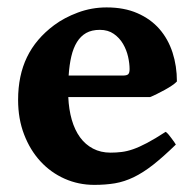

<svg xmlns="http://www.w3.org/2000/svg" viewBox="-20 -489 531 523"><path d="M252 -407.7Q230 -407.7 214.8 -399.2Q199.7 -390.6 189.7 -374.5Q179.7 -358.4 174.3 -335.4Q168.9 -312.5 167 -283.2H314.5Q325.7 -283.2 329.3 -286.9Q333 -290.5 333 -300.8Q333 -315.9 328.9 -334.5Q324.7 -353 315.2 -369.4Q305.7 -385.7 290 -396.7Q274.4 -407.7 252 -407.7ZM461.9 -267.1Q457.5 -262.2 448.5 -256.1Q439.5 -250 428.7 -244.1Q418 -238.3 407.2 -232.9Q396.5 -227.5 388.7 -224.6H166Q167.5 -190.9 175.5 -162.8Q183.6 -134.8 198 -115Q212.4 -95.2 233.4 -84.2Q254.4 -73.2 281.2 -73.2Q296.4 -73.2 311 -75Q325.7 -76.7 342.5 -82.5Q359.4 -88.4 380.6 -99.6Q401.9 -110.8 431.2 -129.9Q434.1 -128.4 438.5 -123.3Q442.9 -118.2 447 -112.5Q451.2 -106.9 454.6 -102.1Q458 -97.2 459 -95.2Q424.3 -61.5 397 -40Q369.6 -18.6 344.2 -6.3Q318.8 5.9 293.2 10.3Q267.6 14.6 236.8 14.6Q193.8 14.6 156 -2.2Q118.2 -19 90.1 -49.6Q62 -80.1 45.7 -122.6Q29.3 -165 29.3 -216.8Q29.3 -283.2 53.5 -333.3Q77.6 -383.3 127.4 -420.4Q154.8 -440.9 192.1 -454.8Q229.5 -468.8 270.5 -468.8Q318.4 -468.8 354.2 -453.1Q390.1 -437.5 414.1 -410.2Q438 -382.8 450 -345.9Q461.9 -309.1 461.9 -267.1Z"/></svg>

Font: Gentium Book Basic
Style: Bold
Weight: 700
Designer: J. Victor Gaultney and Annie Olsen
Foundry: SIL International
Version: Version 1.102; 2013; Maintenance release